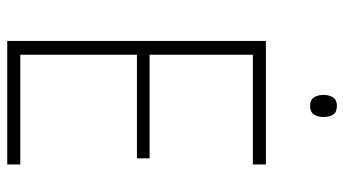

<svg xmlns="http://www.w3.org/2000/svg" viewBox="-230 -720 950 530"><g transform="rotate(90 245.0 -455.0)"><path d="M434 0H93V-714H434V-678H131V-393H417V-358H131V-36H434ZM272 -910Q290 -910 296.5 -899.5Q303 -889 303 -873Q303 -857 296 -846.5Q289 -836 272 -836Q256 -836 249 -846.5Q242 -857 242 -873Q242 -889 249 -899.5Q256 -910 272 -910Z"/></g></svg>

Font: Noto Sans Gujarati SemiCondensed ExtraLight
Style: Regular
Weight: 200
Width: 4
Designer: Jelle Bosma - Monotype Design Team, Universal Thirst
Foundry: Monotype Imaging Inc.
Version: Version 2.106; ttfautohint (v1.8.4.7-5d5b)